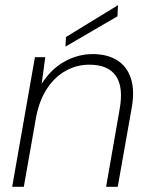

<svg xmlns="http://www.w3.org/2000/svg" viewBox="-20 -722 580 742"><path d="M27 0 115 -501H155L141 -398Q177 -455 229 -484Q281 -513 338 -513Q395 -513 433 -489Q471 -465 486 -418.5Q501 -372 489 -305L435 0H390L442 -298Q458 -385 428 -428.5Q398 -472 325 -472Q277 -472 235 -449Q193 -426 163 -381.5Q133 -337 120 -272L72 0ZM233 -542 235 -579 436 -702 434 -659Z"/></svg>

Font: DM Sans 18pt ExtraLight
Style: Italic
Weight: 250
Italic angle: -10°
Designer: Colophon Foundry, Jonny Pinhorn
Foundry: Colophon Foundry
Version: Version 4.004;gftools[0.9.30]